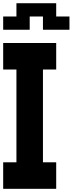

<svg xmlns="http://www.w3.org/2000/svg" viewBox="-20 -1187 457 1207"><path d="M0 -166.7H83.3V-750H0V-916.7H333.3V-750H250V-166.7H333.3V0H0ZM83.3 -1083.3V-1166.7H333.3V-1083.3H416.7V-1000H250V-1083.3H166.7V-1000H0V-1083.3Z"/></svg>

Font: Galmuri11 Bold
Style: Regular
Weight: 700
Designer: Lee Minseo (quiple)
Version: Version 2.397;hotconv 1.1.1;makeotfexe 2.6.0 DEVELOPMENT